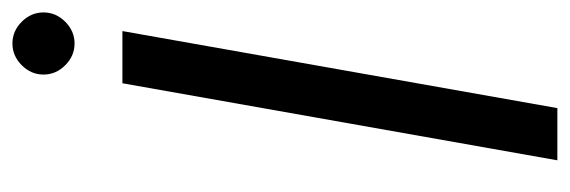

<svg xmlns="http://www.w3.org/2000/svg" viewBox="-324 -593 917 309"><g transform="rotate(-90 134.5 -438.5)"><path d="M31 0 155 -700H239L115 0ZM219 -777Q199 -777 184 -792Q169 -807 169 -827Q169 -847 184 -862Q199 -877 219 -877Q239 -877 254 -862Q269 -847 269 -827Q269 -807 254 -792Q239 -777 219 -777Z"/></g></svg>

Font: DM Sans 11pt
Style: Italic
Weight: 400
Italic angle: -10°
Version: Version 4.004;gftools[0.9.30]